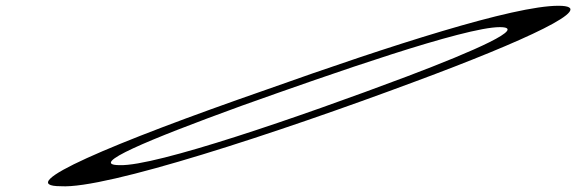

<svg xmlns="http://www.w3.org/2000/svg" viewBox="-20 -626 1996 665"><path d="M904 -316C366 -129 18 19 191 19C346 29 934 -163 1419 -344C1794 -483 2063 -606 1914 -606C1759 -606 1334 -469 904 -316ZM815 -259C1129 -371 1589 -532 1711 -532C1809 -532 1627 -451 1389 -361C1012 -219 520 -50 395 -54C282 -54 491 -141 815 -259Z"/></svg>

Font: Snowfall
Style: UltraObl
Weight: 400
Designer: Jasper
Foundry: Cannot Into Space Fonts
Version: Version 0.9